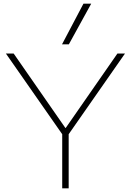

<svg xmlns="http://www.w3.org/2000/svg" viewBox="-20 -1020 709 1040"><path d="M317 0V-293L12 -730H54L334 -327H336L616 -730H657L352 -293V0ZM353 -780H316L432 -1000H474Z"/></svg>

Font: M PLUS 2 ExtraLight
Style: Regular
Weight: 250
Designer: Coji Morishita
Foundry: UNDERFOREST DESIGN
Version: Version 1.001